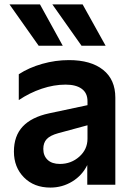

<svg xmlns="http://www.w3.org/2000/svg" viewBox="-20 -836 608 869"><path d="M43 -150Q43 -221 83 -263.5Q123 -306 202 -323L376 -360V-378Q376 -415 350 -434Q324 -453 277 -453Q224 -453 169 -434.5Q114 -416 65 -383V-500Q111 -530 171 -547Q231 -564 292 -564Q391 -564 446.5 -520Q502 -476 502 -394V0H375V-89Q352 -42 307 -14.5Q262 13 208 13Q134 13 88.5 -33Q43 -79 43 -150ZM251 -94Q302 -94 339 -127Q376 -160 376 -208V-269L243 -233Q207 -223 191.5 -206.5Q176 -190 176 -162Q176 -131 195.5 -112.5Q215 -94 251 -94ZM155 -629 23 -816H161L264 -629ZM354 -816 458 -629H349L217 -816Z"/></svg>

Font: Application Semibold
Style: Regular
Weight: 600
Designer: Wei Huang
Foundry: Wei Huang
Version: Version 0.012